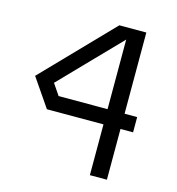

<svg xmlns="http://www.w3.org/2000/svg" viewBox="-104 -786 809 877"><g transform="rotate(15 300.0 -348.0)"><path d="M353 -696 41 -373.5 132.5 -240H400V0H480.5V-240H540V-312H480.5V-696ZM132.5 -365 400 -641V-312H168.5Z"/></g></svg>

Font: Kode
Style: Regular
Weight: 400
Monospace: yes
Designer: Isa Ozler
Foundry: Kadena LLC
Version: Version 1.000;gftools[0.9.28]